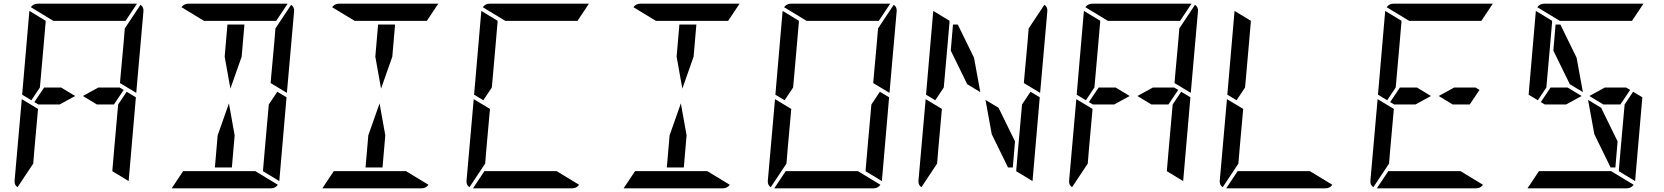

<svg xmlns="http://www.w3.org/2000/svg" viewBox="-20 -1020 9016 1040"><path d="M387 -500 303 -454H208H188L166 -467L219 -546H311ZM628 -546 650 -533 597 -454H505L429 -500L513 -546ZM666 -523 716 -493 677 -41Q677 -41 677 -39L588 -93L589 -95V-103L590 -113L599 -218L620 -454ZM167 -218 160 -134 75 -6Q57 -18 59 -41L98 -483L186 -430ZM741 -994Q759 -982 757 -959L718 -517L630 -570L633 -607L649 -782L656 -866ZM269 -907 147 -981Q161 -1000 184 -1000H720Q720 -1000 722 -1000L660 -907H657H626H490H398ZM139 -959Q139 -959 139 -961L228 -907L227 -905V-895L226 -887L217 -782L199 -578L196 -546L150 -477L100 -507Z M1197 -713 1212 -887H1304L1289 -713L1228 -540ZM1482 -523 1532 -493 1493 -41Q1493 -41 1493 -39L1404 -93L1405 -95V-103L1406 -113L1415 -218L1436 -454ZM1251 -287 1236 -113H1144L1159 -287L1220 -460ZM1557 -994Q1575 -982 1573 -959L1534 -517L1446 -570L1449 -607L1465 -782L1472 -866ZM1085 -907 963 -981Q977 -1000 1000 -1000H1536Q1536 -1000 1538 -1000L1476 -907H1473H1442H1306H1214ZM1363 -93 1485 -19Q1471 0 1448 0H912Q912 0 910 0L972 -93H975H1006H1142H1234Z M2013 -713 2028 -887H2120L2105 -713L2044 -540ZM2067 -287 2052 -113H1960L1975 -287L2036 -460ZM1901 -907 1779 -981Q1793 -1000 1816 -1000H2352Q2352 -1000 2354 -1000L2292 -907H2289H2258H2122H2030ZM2179 -93 2301 -19Q2287 0 2264 0H1728Q1728 0 1726 0L1788 -93H1791H1822H1958H2050Z M2615 -218 2608 -134 2523 -6Q2505 -18 2507 -41L2546 -483L2634 -430ZM2717 -907 2595 -981Q2609 -1000 2632 -1000H3168Q3168 -1000 3170 -1000L3108 -907H3105H3074H2938H2846ZM2995 -93 3117 -19Q3103 0 3080 0H2544Q2544 0 2542 0L2604 -93H2607H2638H2774H2866ZM2587 -959Q2587 -959 2587 -961L2676 -907L2675 -905V-895L2674 -887L2665 -782L2647 -578L2644 -546L2598 -477L2548 -507Z M3645 -713 3660 -887H3752L3737 -713L3676 -540ZM3699 -287 3684 -113H3592L3607 -287L3668 -460ZM3533 -907 3411 -981Q3425 -1000 3448 -1000H3984Q3984 -1000 3986 -1000L3924 -907H3921H3890H3754H3662ZM3811 -93 3933 -19Q3919 0 3896 0H3360Q3360 0 3358 0L3420 -93H3423H3454H3590H3682Z M4746 -523 4796 -493 4757 -41Q4757 -41 4757 -39L4668 -93L4669 -95V-103L4670 -113L4679 -218L4700 -454ZM4247 -218 4240 -134 4155 -6Q4137 -18 4139 -41L4178 -483L4266 -430ZM4821 -994Q4839 -982 4837 -959L4798 -517L4710 -570L4713 -607L4729 -782L4736 -866ZM4349 -907 4227 -981Q4241 -1000 4264 -1000H4800Q4800 -1000 4802 -1000L4740 -907H4737H4706H4570H4478ZM4627 -93 4749 -19Q4735 0 4712 0H4176Q4176 0 4174 0L4236 -93H4239H4270H4406H4498ZM4219 -959Q4219 -959 4219 -961L4308 -907L4307 -905V-895L4306 -887L4297 -782L4279 -578L4276 -546L4230 -477L4180 -507Z M5130 -746 5142 -887H5168L5256 -707L5290 -521L5219 -564ZM5562 -523 5612 -493 5573 -41Q5573 -41 5573 -39L5484 -93L5485 -95V-103L5486 -113L5495 -218L5516 -454ZM5063 -218 5056 -134 4971 -6Q4953 -18 4955 -41L4994 -483L5082 -430ZM5637 -994Q5655 -982 5653 -959L5614 -517L5526 -570L5529 -607L5545 -782L5552 -866ZM5478 -254 5466 -113H5440L5352 -293L5318 -479L5389 -436ZM5035 -959Q5035 -959 5035 -961L5124 -907L5123 -905V-895L5122 -887L5113 -782L5095 -578L5092 -546L5046 -477L4996 -507Z M6099 -500 6015 -454H5920H5900L5878 -467L5931 -546H6023ZM6340 -546 6362 -533 6309 -454H6217L6141 -500L6225 -546ZM6378 -523 6428 -493 6389 -41Q6389 -41 6389 -39L6300 -93L6301 -95V-103L6302 -113L6311 -218L6332 -454ZM5879 -218 5872 -134 5787 -6Q5769 -18 5771 -41L5810 -483L5898 -430ZM6453 -994Q6471 -982 6469 -959L6430 -517L6342 -570L6345 -607L6361 -782L6368 -866ZM5981 -907 5859 -981Q5873 -1000 5896 -1000H6432Q6432 -1000 6434 -1000L6372 -907H6369H6338H6202H6110ZM5851 -959Q5851 -959 5851 -961L5940 -907L5939 -905V-895L5938 -887L5929 -782L5911 -578L5908 -546L5862 -477L5812 -507Z M6695 -218 6688 -134 6603 -6Q6585 -18 6587 -41L6626 -483L6714 -430ZM7075 -93 7197 -19Q7183 0 7160 0H6624Q6624 0 6622 0L6684 -93H6687H6718H6854H6946ZM6667 -959Q6667 -959 6667 -961L6756 -907L6755 -905V-895L6754 -887L6745 -782L6727 -578L6724 -546L6678 -477L6628 -507Z M7731 -500 7647 -454H7552H7532L7510 -467L7563 -546H7655ZM7972 -546 7994 -533 7941 -454H7849L7773 -500L7857 -546ZM7511 -218 7504 -134 7419 -6Q7401 -18 7403 -41L7442 -483L7530 -430ZM7613 -907 7491 -981Q7505 -1000 7528 -1000H8064Q8064 -1000 8066 -1000L8004 -907H8001H7970H7834H7742ZM7891 -93 8013 -19Q7999 0 7976 0H7440Q7440 0 7438 0L7500 -93H7503H7534H7670H7762ZM7483 -959Q7483 -959 7483 -961L7572 -907L7571 -905V-895L7570 -887L7561 -782L7543 -578L7540 -546L7494 -477L7444 -507Z M8547 -500 8463 -454H8368H8348L8326 -467L8379 -546H8471ZM8788 -546 8810 -533 8757 -454H8665L8589 -500L8673 -546ZM8394 -746 8406 -887H8432L8520 -707L8554 -521L8483 -564ZM8826 -523 8876 -493 8837 -41Q8837 -41 8837 -39L8748 -93L8749 -95V-103L8750 -113L8759 -218L8780 -454ZM8429 -907 8307 -981Q8321 -1000 8344 -1000H8880Q8880 -1000 8882 -1000L8820 -907H8817H8786H8650H8558ZM8707 -93 8829 -19Q8815 0 8792 0H8256Q8256 0 8254 0L8316 -93H8319H8350H8486H8578ZM8742 -254 8730 -113H8704L8616 -293L8582 -479L8653 -436ZM8299 -959Q8299 -959 8299 -961L8388 -907L8387 -905V-895L8386 -887L8377 -782L8359 -578L8356 -546L8310 -477L8260 -507Z"/></svg>

Font: DSEG14 Modern
Style: Italic
Weight: 400
Italic angle: -5°
Designer: Keshikan(Twitter:@keshinomi_88pro)
Version: Version 0.46